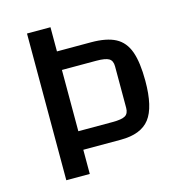

<svg xmlns="http://www.w3.org/2000/svg" viewBox="-96 -707 723 790"><g transform="rotate(-15 265.0 -312.5)"><path d="M335 -522Q401 -522 439 -502Q477 -482 493.5 -436Q510 -390 510 -311Q510 -199 473 -151Q436 -103 350 -103H190V0H90V-625H190V-522ZM405 -224V-401Q405 -425 390 -434Q375 -443 336 -443H190V-182H336Q375 -182 390 -191Q405 -200 405 -224Z"/></g></svg>

Font: Changa ExtraLight
Style: Regular
Weight: 400
Version: Version 3.002; ttfautohint (v1.8.2)